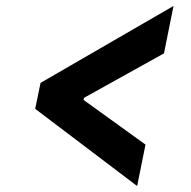

<svg xmlns="http://www.w3.org/2000/svg" viewBox="-20 -623 640 644"><path d="M440 1 98 -258 116 -345 562 -603 530 -444 262 -295 260 -288 468 -138Z"/></svg>

Font: IBM Plex Sans
Style: Bold Italic
Weight: 700
Italic angle: -11.31°
Designer: Mike Abbink, Paul van der Laan, Pieter van Rosmalen
Foundry: Bold Monday
Version: Version 3.201